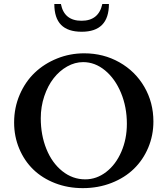

<svg xmlns="http://www.w3.org/2000/svg" viewBox="-20 -949 857 982"><path d="M397.9 -786.6Q327.1 -786.6 292.5 -821.8Q257.8 -856.9 257.8 -928.7H291.5Q308.1 -842.8 397 -842.8Q484.9 -842.8 503.4 -928.7H537.1Q537.1 -786.6 397.9 -786.6ZM403.3 13.2Q327.1 13.2 261.7 -12.2Q196.3 -37.6 150.4 -82Q104.5 -126.5 78.4 -188.7Q52.2 -251 52.2 -322.3Q52.2 -398.4 80.8 -464.8Q109.4 -531.2 158 -577.4Q206.5 -623.5 272.2 -649.9Q337.9 -676.3 410.6 -676.3Q509.3 -676.3 590.6 -630.4Q671.9 -584.5 718.3 -504.6Q764.6 -424.8 764.6 -327.6Q764.6 -256.8 738.3 -194.1Q711.9 -131.3 665 -85.7Q618.2 -40 550.3 -13.4Q482.4 13.2 403.3 13.2ZM416 -31.7Q474.1 -31.7 523.2 -69.6Q572.3 -107.4 600.6 -172.9Q628.9 -238.3 628.9 -315.9Q628.9 -401.4 598.9 -473.9Q568.8 -546.4 517.3 -588.9Q465.8 -631.3 405.3 -631.3Q363.3 -631.3 323.7 -609.1Q284.2 -586.9 254.4 -548.8Q224.6 -510.7 206.5 -457Q188.5 -403.3 188.5 -344.2Q188.5 -258.3 217.3 -187Q246.1 -115.7 298.6 -73.7Q351.1 -31.7 416 -31.7Z"/></svg>

Font: Elstob 6pt Medium
Style: Regular
Weight: 500
Designer: Peter S. Baker
Version: Version 1.015